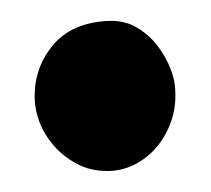

<svg xmlns="http://www.w3.org/2000/svg" viewBox="-20 -164 201 183"><path d="M82 -1Q96 -1 108 -7Q120 -13 129 -23.5Q138 -34 143 -48Q148 -62 147 -78Q147 -87 142.5 -98.5Q138 -110 130 -120.5Q122 -131 110 -138Q98 -145 82 -144Q48 -142 30.5 -121Q13 -100 13 -72Q13 -60 17.5 -48Q22 -36 31 -25.5Q40 -15 53 -8Q66 -1 82 -1Z"/></svg>

Font: Balpaq
Style: Regular
Weight: 400
Designer: Abay Emes
Version: Version 1.000